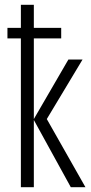

<svg xmlns="http://www.w3.org/2000/svg" viewBox="-20 -780 381 800"><path d="M121 -760H67V-664H11V-620H67V0H121V-280L275 0H336L175 -284L324 -532H265L121 -284V-620H235V-664H121Z"/></svg>

Font: Noto Sans Display Condensed Light
Style: Regular
Weight: 300
Width: 3
Designer: Monotype Design Team
Foundry: Monotype Imaging Inc.
Version: Version 1.900